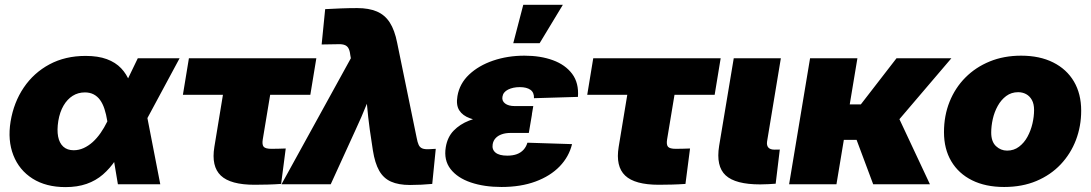

<svg xmlns="http://www.w3.org/2000/svg" viewBox="-20 -764 4524 796"><path d="M251.5 11.7Q170.9 11.7 115.2 -23.4Q59.6 -58.6 35.4 -120.4Q11.2 -182.1 23.9 -260.3Q37.1 -339.8 78.6 -401.1Q120.1 -462.4 185.3 -497.3Q250.5 -532.2 335 -532.2Q386.7 -532.2 422.9 -518.8Q459 -505.4 482.2 -481Q505.4 -456.5 517.8 -423.8Q530.3 -391.1 534.7 -352.5H566.4L588.9 -286.1L644.5 0H468.8L424.8 -262.2Q420.4 -290 413.1 -312.3Q405.8 -334.5 394.8 -349.6Q383.8 -364.7 368.2 -372.8Q352.5 -380.9 332 -380.9Q303.7 -380.9 281.2 -366.7Q258.8 -352.5 243.4 -326.2Q228 -299.8 221.7 -262.7Q215.8 -225.1 220.9 -198Q226.1 -170.9 242.4 -156Q258.8 -141.1 285.6 -141.1Q306.6 -141.1 326.7 -150.1Q346.7 -159.2 364.3 -175Q381.8 -190.9 397 -212.6Q412.1 -234.4 424.3 -259.3L551.3 -522.5H724.6L583 -259.3L534.2 -177.7H501.5Q482.4 -135.3 459.2 -100.6Q436 -65.9 406.7 -40.5Q377.4 -15.1 339.1 -1.7Q300.8 11.7 251.5 11.7Z M1035.2 2Q935.5 2 895.5 -36.1Q855.5 -74.2 868.7 -154.8L904.3 -371.1H738.3L763.2 -522.5H1291.5L1266.6 -371.1H1100.1L1069.3 -185.5Q1065.9 -164.1 1073.2 -155.5Q1080.6 -147 1106 -147Q1120.1 -147 1136 -147.5Q1151.9 -147.9 1164.6 -148.4L1145.5 -1.5Q1117.2 0.5 1089.6 1.2Q1062 2 1035.2 2Z M1147 0 1434.6 -522.5 1432.1 -536.6Q1430.2 -554.7 1424.1 -564.9Q1418 -575.2 1405.5 -578.6Q1393.1 -582 1372.6 -580.6L1313.5 -579.6L1328.1 -726.1Q1358.9 -728 1393.6 -729.2Q1428.2 -730.5 1460.9 -730.5Q1509.3 -730.5 1542.5 -716.3Q1575.7 -702.1 1595.9 -670.7Q1616.2 -639.2 1626.5 -586.9L1707.5 -192.4Q1710.9 -173.8 1715.8 -163.3Q1720.7 -152.8 1730.7 -148.7Q1740.7 -144.5 1759.3 -145.5L1786.6 -147L1772 -1.5Q1750.5 0.5 1726.8 1.7Q1703.1 2.9 1679.7 2.9Q1632.3 2.9 1601.1 -11Q1569.8 -24.9 1552 -56.4Q1534.2 -87.9 1525.9 -140.6L1513.2 -225.6Q1505.9 -278.3 1501.2 -332.3Q1496.6 -386.2 1493.2 -442.4H1544.9Q1522 -386.2 1500.5 -332.5Q1479 -278.8 1454.1 -225.6L1351.1 0Z M2059.1 11.2Q1987.3 11.2 1931.9 -7.6Q1876.5 -26.4 1847.9 -63.2Q1819.3 -100.1 1828.1 -153.8Q1835 -195.8 1860.8 -222.4Q1886.7 -249 1924.6 -263.9Q1962.4 -278.8 2007.8 -284.4Q2053.2 -290 2099.1 -290H2185.5L2172.4 -212.9H2097.2Q2076.2 -212.9 2060.3 -207.3Q2044.4 -201.7 2034.7 -191.2Q2024.9 -180.7 2022.5 -165.5Q2019 -144 2034.4 -131.3Q2049.8 -118.7 2083 -118.7Q2106 -118.7 2122.6 -124.8Q2139.2 -130.9 2150.4 -143.1Q2161.6 -155.3 2166.5 -172.4L2351.6 -166.5Q2338.9 -114.3 2300.3 -74.2Q2261.7 -34.2 2200.4 -11.5Q2139.2 11.2 2059.1 11.2ZM2098.1 -255.4Q2045.4 -255.4 2002 -259Q1958.5 -262.7 1928.2 -273.7Q1897.9 -284.7 1884 -306.6Q1870.1 -328.6 1876.5 -365.7Q1885.3 -417.5 1924.8 -454.8Q1964.4 -492.2 2024.4 -512.7Q2084.5 -533.2 2154.3 -533.2Q2220.7 -533.2 2272.2 -514.4Q2323.7 -495.6 2352.1 -457.8Q2380.4 -419.9 2376 -362.3L2193.8 -356.9Q2194.8 -380.4 2179.2 -391.6Q2163.6 -402.8 2134.8 -402.8Q2106.9 -402.8 2086.4 -392.6Q2065.9 -382.3 2063 -362.8Q2060.1 -345.7 2074 -335Q2087.9 -324.2 2114.7 -324.2H2190.9L2179.2 -255.4ZM2107.9 -585 2149.4 -744.1H2313.5L2217.3 -585Z M2711.4 2Q2611.8 2 2571.8 -36.1Q2531.7 -74.2 2544.9 -154.8L2580.6 -371.1H2414.6L2439.5 -522.5H2967.8L2942.9 -371.1H2776.4L2745.6 -185.5Q2742.2 -164.1 2749.5 -155.5Q2756.8 -147 2782.2 -147Q2796.4 -147 2812.3 -147.5Q2828.1 -147.9 2840.8 -148.4L2821.8 -1.5Q2793.5 0.5 2765.9 1.2Q2738.3 2 2711.4 2Z M3131.3 0.5Q3028.8 0.5 2988.3 -37.1Q2947.8 -74.7 2961.4 -159.2L3022 -522.5H3217.3L3160.2 -177.7Q3157.7 -161.1 3165.5 -152.3Q3173.3 -143.6 3190.9 -143.6Q3197.3 -143.6 3202.9 -143.8Q3208.5 -144 3212.9 -144L3195.8 -2.4Q3182.1 -1.5 3165.8 -0.5Q3149.4 0.5 3131.3 0.5Z M3534.7 -522.5 3447.8 0H3251.5L3338.4 -522.5ZM3924.3 -522.5 3635.7 -184.1H3452.6L3461.9 -331.1H3548.8L3696.8 -522.5ZM3600.1 0 3527.3 -194.8 3706.5 -274.9 3835.4 0Z M4143.1 11.2Q4065.9 11.2 4010 -16.6Q3954.1 -44.4 3923.8 -95.5Q3893.6 -146.5 3893.6 -216.3Q3893.6 -284.2 3916.7 -342Q3939.9 -399.9 3982.4 -442.6Q4024.9 -485.4 4083.5 -509.3Q4142.1 -533.2 4213.4 -533.2Q4290.5 -533.2 4346.4 -505.1Q4402.3 -477.1 4432.4 -426Q4462.4 -375 4462.4 -305.2Q4462.4 -240.7 4440.7 -183.6Q4418.9 -126.5 4377.4 -82.5Q4335.9 -38.6 4276.9 -13.7Q4217.8 11.2 4143.1 11.2ZM4155.3 -139.6Q4183.6 -139.6 4204.8 -155.8Q4226.1 -171.9 4239.7 -197Q4253.4 -222.2 4260.3 -251.5Q4267.1 -280.8 4267.1 -308.1Q4267.1 -333 4258.1 -349.4Q4249 -365.7 4234.1 -373.8Q4219.2 -381.8 4201.2 -381.8Q4172.9 -381.8 4151.6 -366Q4130.4 -350.1 4116.5 -325Q4102.5 -299.8 4095.9 -270.5Q4089.4 -241.2 4089.4 -214.4Q4089.4 -176.8 4109.1 -158.2Q4128.9 -139.6 4155.3 -139.6Z"/></svg>

Font: Inter 28pt Black
Style: Italic
Weight: 900
Italic angle: -9.3988°
Designer: Rasmus Andersson
Foundry: rsms
Version: Version 4.001;git-66647c0bb